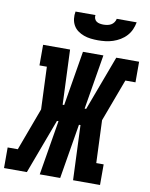

<svg xmlns="http://www.w3.org/2000/svg" viewBox="-125 -1028 859 1101"><g transform="rotate(10 304.5 -477.5)"><path d="M-24 0V-120H35L127 -368L117 -615H74V-735H231L244 -416H253L306 -735H425L372 -416H381L500 -735H633V-615H574L482 -368L492 -120H535V0H378L365 -319H356L303 0H184L237 -319H228L109 0ZM379 -815Q358 -815 336.5 -817.5Q315 -820 296 -827Q277 -834 261 -845.5Q245 -857 235 -874.5Q225 -892 222.5 -913Q220 -934 224 -955H340Q338 -944 342 -934Q346 -924 354 -918.5Q362 -913 373 -911Q384 -909 394 -909Q405 -909 416.5 -911Q428 -913 438 -918.5Q448 -924 455 -934Q462 -944 464 -955H580Q576 -933 567 -912.5Q558 -892 542.5 -875Q527 -858 507 -846Q487 -834 465.5 -827Q444 -820 422 -817.5Q400 -815 379 -815Z"/></g></svg>

Font: Iosevka Curly Slab HvEx
Style: Italic
Weight: 900
Width: 7
Italic angle: -9°
Monospace: yes
Designer: Belleve Invis
Foundry: Belleve Invis
Version: Version 11.1.0; ttfautohint (v1.8.3)